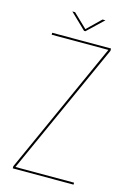

<svg xmlns="http://www.w3.org/2000/svg" viewBox="-125 -890 648 952"><g transform="rotate(15 199.0 -414.0)"><path d="M124 -828H138L209 -760L279 -828H294L212 -750H205ZM352 -10V0H40V-11L346 -690H55V-700H357V-688L51 -10Z"/></g></svg>

Font: Bebas Neue Thin
Style: Regular
Weight: 200
Designer: Ryoichi Tsunekawa
Foundry: Ryoichi Tsunekawa
Version: Version 1.003;PS 001.003;hotconv 1.0.70;makeotf.lib2.5.58329